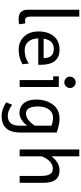

<svg xmlns="http://www.w3.org/2000/svg" viewBox="708 -1530 1058 2515"><g transform="rotate(90 1237.5 -272.0)"><path d="M231.4 14.2Q106.9 14.2 106.9 -108.4V-781.2H197.3V-134.8Q197.3 -70.3 246.6 -70.3Q265.1 -70.3 285.6 -74.2L297.4 6.3Q259.8 14.2 231.4 14.2Z M630.9 12.7Q525.4 12.7 458.5 -57.9Q391.6 -128.4 391.6 -248.5Q391.6 -373 454.6 -447.8Q517.6 -522.5 630.9 -522.5Q828.6 -522.5 828.6 -272.9Q828.6 -250.5 828.1 -243.7H481.9Q484.9 -157.2 527.3 -111.3Q569.3 -65.4 638.2 -65.4Q736.3 -65.4 811.5 -120.6L821.3 -37.6Q736.3 12.7 630.9 12.7ZM740.7 -314Q740.7 -447.3 618.7 -447.3Q506.8 -447.3 485.8 -314Z M1058.1 -585Q1026.9 -585 1005.1 -606.7Q983.4 -628.4 983.4 -659.7Q983.4 -690.4 1005.1 -712.2Q1026.9 -733.9 1058.1 -733.9Q1088.9 -733.9 1110.6 -712.2Q1132.3 -690.4 1132.3 -659.7Q1132.3 -628.4 1110.6 -606.7Q1088.9 -585 1058.1 -585ZM1118.7 0H1028.3V-439H979.5V-512.7H1118.7Z M1466.8 -83Q1548.8 -83 1625.5 -198.2V-417Q1567.9 -437 1522.9 -437Q1448.2 -437 1408.7 -376Q1374 -323.2 1374 -243.7Q1374 -156.2 1400.9 -116.7Q1423.8 -83 1466.8 -83ZM1498.5 236.3Q1407.7 236.3 1320.3 175.8L1352.1 98.1Q1430.2 155.8 1493.7 155.8Q1625.5 155.8 1625.5 4.9V-98.1Q1546.9 2.4 1457 2.4Q1382.8 2.4 1336.9 -47.9Q1283.7 -106 1283.7 -218.8Q1283.7 -344.7 1347.9 -433.6Q1412.1 -522.5 1537.6 -522.5Q1608.4 -522.5 1715.8 -484.9V-12.7Q1715.8 236.3 1498.5 236.3Z M2374 0H2283.7V-286.1Q2283.7 -434.6 2190.9 -434.6Q2086.9 -434.6 2027.3 -291.5V0H1937V-781.2H2027.3V-417Q2107.4 -522.5 2212.9 -522.5Q2374 -522.5 2374 -314Z"/></g></svg>

Font: Cadman
Style: Regular
Weight: 400
Designer: Paul James MIller
Foundry: High-Logic / Made with FontCreator
Version: Version 2.114;March 28, 2021;FontCreator 13.0.0.2683 64-bit